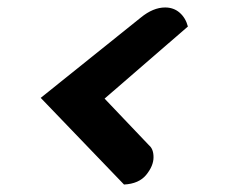

<svg xmlns="http://www.w3.org/2000/svg" viewBox="-20 -501 607 514"><path d="M312 -7 89 -239 357 -454Q390 -481 422 -481Q445 -481 461 -467Q477 -453 483 -430L260 -237L379 -112Q391 -102 391 -80Q391 -57 371.5 -33Q352 -9 312 -7Z"/></svg>

Font: Sansita Swashed
Style: Bold
Weight: 700
Designer: Pablo Cosgaya
Foundry: Omnibus-Type
Version: Version 1.003; ttfautohint (v1.8.3)